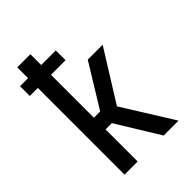

<svg xmlns="http://www.w3.org/2000/svg" viewBox="-215 -832 930 930"><g transform="rotate(-45 250.0 -367.5)"><path d="M78 0V-594H23V-661H78V-735H168V-661H268V-594H168V-300H211L346 -520H448L286 -260L448 0H346L211 -220H168V0Z"/></g></svg>

Font: Iosevka Term Medium
Style: Regular
Weight: 500
Monospace: yes
Designer: Belleve Invis
Foundry: Belleve Invis
Version: Version 26.3.1